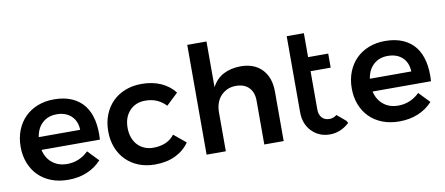

<svg xmlns="http://www.w3.org/2000/svg" viewBox="-67 -1005 2964 1278"><g transform="rotate(-10 1415.0 -366.0)"><path d="M304 -539Q374 -539 425 -516.5Q476 -494 507.5 -453Q539 -412 552 -353.5Q565 -295 560 -222H165Q178 -165 218.5 -132.5Q259 -100 318 -100Q360 -100 396.5 -115.5Q433 -131 462 -160L532 -87Q492 -43 435 -19Q378 5 307 5Q245 5 194 -14.5Q143 -34 107 -70Q71 -106 51.5 -156Q32 -206 32 -266Q32 -327 52 -377.5Q72 -428 108 -464Q144 -500 194 -519.5Q244 -539 304 -539ZM442 -309Q440 -369 403 -403.5Q366 -438 305 -438Q247 -438 209 -403.5Q171 -369 162 -309Z M1041 -366Q1015 -394 980.5 -409.5Q946 -425 901 -425Q836 -425 795.5 -381.5Q755 -338 755 -267Q755 -231 765.5 -201.5Q776 -172 795.5 -151Q815 -130 842 -118.5Q869 -107 901 -107Q948 -107 984.5 -122.5Q1021 -138 1045 -170L1126 -103Q1091 -52 1032 -23.5Q973 5 894 5Q834 5 784.5 -14.5Q735 -34 699 -70Q663 -106 643.5 -156Q624 -206 624 -266Q624 -327 644 -377.5Q664 -428 700 -464Q736 -500 786 -519.5Q836 -539 896 -539Q970 -539 1027 -513.5Q1084 -488 1120 -441L1041 -366Z M1565 -540Q1658 -540 1710.5 -485Q1763 -430 1763 -334V0H1632V-296Q1632 -353 1600.5 -385Q1569 -417 1513 -417Q1480 -417 1454 -405Q1428 -393 1409.5 -372.5Q1391 -352 1381.5 -324Q1372 -296 1372 -263V0H1242V-742H1372V-433Q1401 -488 1450 -513.5Q1499 -539 1565 -540Z M2198 -60 2207 -44 2204 -42Q2146 10 2075 10Q2003 10 1954 -39Q1904 -89 1904 -171V-684H2020V-522H2156V-427H2020V-169Q2020 -132 2039 -112Q2057 -92 2090 -92Q2114 -92 2136 -108L2138 -110L2141 -108Z M2542 -539Q2612 -539 2663 -516.5Q2714 -494 2745.5 -453Q2777 -412 2790 -353.5Q2803 -295 2798 -222H2403Q2416 -165 2456.5 -132.5Q2497 -100 2556 -100Q2598 -100 2634.5 -115.5Q2671 -131 2700 -160L2770 -87Q2730 -43 2673 -19Q2616 5 2545 5Q2483 5 2432 -14.5Q2381 -34 2345 -70Q2309 -106 2289.5 -156Q2270 -206 2270 -266Q2270 -327 2290 -377.5Q2310 -428 2346 -464Q2382 -500 2432 -519.5Q2482 -539 2542 -539ZM2680 -309Q2678 -369 2641 -403.5Q2604 -438 2543 -438Q2485 -438 2447 -403.5Q2409 -369 2400 -309Z"/></g></svg>

Font: QuotatisMedium
Style: Regular
Weight: 500
Designer: Julieta Ulanovsky
Foundry: Quotatis-Medium
Version: Version 4.000;PS 004.000;hotconv 1.0.88;makeotf.lib2.5.64775